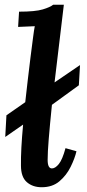

<svg xmlns="http://www.w3.org/2000/svg" viewBox="-20 -775 366 806"><path d="M248 -755 209 -429 316 -502 311 -417 198 -335Q189 -246 184.5 -190.5Q180 -135 180 -104Q180 -68 198 -68Q212 -68 227 -86.5Q242 -105 255 -153L301 -140Q294 -110 276.5 -74.5Q259 -39 229.5 -14Q200 11 155 11Q117 11 92.5 -10.5Q68 -32 68 -80Q67 -145 77 -252L2 -200L7 -291L86 -346Q91 -389 96.5 -438.5Q102 -488 108 -534Q114 -580 118.5 -615.5Q123 -651 126 -665L56 -662L60 -726Q128 -726 159.5 -735.5Q191 -745 203 -755Z"/></svg>

Font: Lora SemiBold
Style: Italic
Weight: 600
Italic angle: -3°
Designer: Olga Karpushina, Alexei Vanyashin (Cyrillic)
Foundry: Cyreal
Version: Version 3.011; ttfautohint (v1.8.4.7-5d5b)